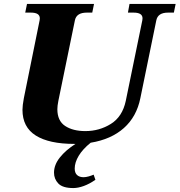

<svg xmlns="http://www.w3.org/2000/svg" viewBox="-20 -720 911 974"><path d="M871 -700 862 -656H832Q781 -656 773 -617L692 -222Q673 -128 608.5 -70.5Q544 -13 440 4Q400 36 379.5 70Q359 104 359 135Q359 157 371 168Q383 179 404 179Q415 179 429.5 175Q444 171 455 166L464 192Q434 213 405 223.5Q376 234 352 234Q298 234 276 211Q254 188 254 156Q254 116 284 78.5Q314 41 363 10H357Q229 10 161.5 -32.5Q94 -75 94 -163Q94 -185 101 -222L181 -617Q182 -620 182 -627Q182 -656 137 -656H108L117 -700H457L448 -656H420Q368 -656 360 -617L276 -208Q271 -183 271 -166Q271 -107 310.5 -81Q350 -55 413 -55Q484 -55 542.5 -91.5Q601 -128 618 -208L702 -617Q703 -620 703 -627Q703 -656 658 -656H629L637 -700Z"/></svg>

Font: Taviraj
Style: Bold Italic
Weight: 700
Italic angle: -12°
Designer: Katatrad Team
Foundry: CadsonDemak
Version: Version 1.001